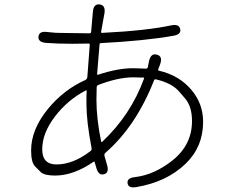

<svg xmlns="http://www.w3.org/2000/svg" viewBox="-20 -804 1040 864"><path d="M593 38Q557 44 554 20Q551 -3 587 -7Q674 -17 756 -82Q844 -152 844 -259Q844 -326 812 -362Q800 -376 788 -390Q755 -430 681 -447Q675 -448 673 -442Q592 -236 455 -117Q448 -111 450 -103L462 -61Q472 -26 448 -20Q424 -13 414 -47L406 -74Q405 -79 401 -76Q311 -14 228 -14Q180 -14 164 -29Q151 -42 138 -55Q120 -73 120 -127Q120 -221 195 -313Q266 -400 364 -444Q372 -448 373 -457L384 -603Q384 -608 379 -608L306 -607Q240 -607 187 -611Q151 -614 153 -639Q156 -665 192 -660L213 -658Q230 -656 247 -656L383 -654Q389 -654 390 -660L398 -751Q401 -788 429 -784Q456 -780 450 -744L435 -661Q434 -656 439 -656Q640 -666 751 -690Q786 -697 791 -673Q796 -649 760 -643Q629 -620 434 -610Q428 -610 428 -604L417 -471Q417 -466 422 -468Q510 -497 578 -497Q596 -497 614 -496L636 -495Q643 -495 645 -501L651 -531Q660 -566 686 -558Q713 -551 701 -516L692 -492Q690 -487 695 -486Q786 -465 841 -400Q894 -338 894 -256Q894 -143 815 -67Q730 15 593 38ZM234 -64Q309 -64 387 -124Q394 -129 392 -138Q369 -258 369 -336Q369 -354 369 -372L370 -394Q370 -399 366 -397Q285 -355 227.5 -280Q170 -205 170 -132Q170 -64 234 -64ZM435 -168Q436 -163 440 -166Q568 -286 628 -450Q630 -455 625 -455H616Q598 -456 580 -456Q512 -456 423 -422Q415 -419 415 -411L414 -355Q414 -270 435 -168Z"/></svg>

Font: Resource Han Rounded JP Light
Style: Regular
Weight: 300
Designer: Cyano Hao (round all glyphs); Ryoko NISHIZUKA 西塚涼子 (kana, bopomofo & ideographs); Paul D. Hunt (Latin, Greek & Cyrillic)
Foundry: Cyano Hao
Version: 0.990